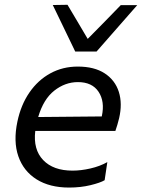

<svg xmlns="http://www.w3.org/2000/svg" viewBox="-20 -792 608 822"><path d="M276 11Q192.5 11 136.5 -24.2Q80.5 -59.5 58.5 -123Q36.5 -186.5 54.5 -271.5Q69.5 -343 106 -396Q142.5 -449 195.5 -478Q248.5 -507 313 -507Q384 -507 428.5 -477.8Q473 -448.5 488.8 -398.5Q504.5 -348.5 490 -286Q487 -272.5 482.5 -258Q478 -243.5 474 -231.5H131Q121.5 -152 164.8 -106.8Q208 -61.5 290.5 -61.5Q327 -61.5 367.2 -70.8Q407.5 -80 439.5 -98L428 -20.5Q409.5 -9.5 367.2 0.8Q325 11 276 11ZM313.5 -440.5Q259 -440.5 212.5 -404Q166 -367.5 143.5 -291L415.5 -293.5L416 -295Q429.5 -357.5 402 -399Q374.5 -440.5 313.5 -440.5ZM302 -571.5Q278 -621 254 -671Q230 -721 206 -770.5L269 -771.5Q290.5 -735.5 312.2 -698.8Q334 -662 355.5 -625.5Q391.5 -662 426.8 -697.8Q462 -733.5 497 -770H567.5Q523 -719 480 -670.2Q437 -621.5 393.5 -571.5Z"/></svg>

Font: Commissioner
Style: Italic
Weight: 400
Italic angle: -12°
Designer: Kostas Bartsokas
Foundry: Kostas Bartsokas
Version: Version 1.000; ttfautohint (v1.8.3)